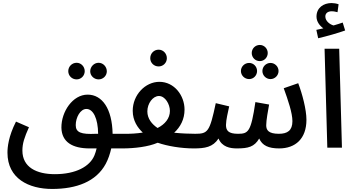

<svg xmlns="http://www.w3.org/2000/svg" viewBox="-20 -969 2326 1260"><path d="M483 -448C512 -448 536 -472 536 -502C536 -532 512 -557 483 -557C452 -557 428 -532 428 -502C428 -472 452 -448 483 -448ZM627 -448C657 -448 681 -472 681 -501C681 -531 657 -557 627 -557C597 -557 572 -531 572 -501C572 -472 597 -448 627 -448ZM322 271C482 271 611 223 674 106C690 76 702 41 710 5H782C819 5 840 -17 840 -45C840 -71 825 -91 792 -91H719C716 -255 651 -348 555 -348C457 -348 382 -236 383 -131C385 -37 455 5 568 5H614C610 21 606 36 600 50C570 124 477 174 340 174C220 174 127 129 127 19C127 -28 140 -67 170 -134L85 -171C35 -73 29 -2 29 33C29 203 169 271 322 271ZM477 -148C477 -198 507 -254 547 -254C592 -254 623 -191 624 -91H610C511 -86 477 -100 477 -148Z M1021 -533C1051 -533 1075 -557 1075 -587C1075 -618 1051 -643 1021 -643C990 -643 966 -618 966 -587C966 -557 990 -533 1021 -533ZM782 5C864 5 954 -6 1014 -32H1016C1079 -10 1170 5 1251 5C1289 5 1309 -17 1309 -45C1309 -71 1294 -91 1261 -91C1224 -91 1171 -93 1123 -98C1164 -136 1191 -186 1191 -250C1191 -342 1124 -432 1026 -432C933 -432 851 -346 851 -242C851 -176 884 -130 917 -99C879 -93 834 -90 792 -91ZM947 -238C947 -290 983 -339 1023 -339C1064 -339 1095 -285 1095 -241C1095 -192 1062 -153 1014 -129C977 -154 947 -190 947 -238Z M1685 -568C1714 -568 1737 -592 1737 -621C1737 -650 1714 -674 1685 -674C1655 -674 1632 -650 1632 -621C1632 -592 1655 -568 1685 -568ZM1615 -450C1644 -450 1667 -474 1667 -503C1667 -532 1644 -556 1615 -556C1585 -556 1561 -532 1561 -503C1561 -474 1585 -450 1615 -450ZM1755 -450C1784 -450 1808 -474 1808 -503C1808 -532 1784 -556 1755 -556C1726 -556 1702 -532 1702 -503C1702 -474 1726 -450 1755 -450ZM1251 5C1325 5 1377 -3 1414 -60C1437 -5 1489 5 1534 5C1609 5 1649 -5 1681 -60C1701 -14 1742 5 1812 5C1919 5 1991 -59 1991 -183C1991 -250 1964 -352 1937 -423L1842 -390C1871 -310 1899 -227 1899 -174C1899 -113 1867 -91 1810 -91C1741 -91 1727 -116 1727 -147C1727 -179 1739 -245 1746 -283L1656 -299C1627 -104 1610 -91 1542 -91C1479 -91 1463 -112 1463 -149C1464 -186 1475 -228 1484 -271L1396 -292C1356 -103 1344 -91 1261 -91Z M2068 -718C2124 -731 2198 -752 2245 -769L2229 -821C2211 -815 2191 -808 2169 -802C2146 -808 2115 -830 2115 -861C2115 -881 2130 -895 2157 -895C2171 -895 2182 -892 2195 -889L2202 -941C2188 -946 2170 -949 2156 -949C2104 -949 2057 -919 2057 -860C2057 -827 2078 -800 2102 -783C2090 -780 2076 -777 2056 -773ZM2128 0H2224L2206 -649H2110Z"/></svg>

Font: Noto Sans Arabic UI SmCn Md
Style: Regular
Weight: 500
Width: 4
Designer: Monotype Design Team, Nadine Chahine and Nizar Qandah
Foundry: Monotype Imaging Inc.
Version: Version 2.010